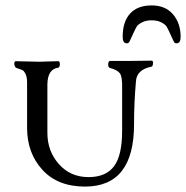

<svg xmlns="http://www.w3.org/2000/svg" viewBox="-20 -676 687 709"><path d="M465 -537Q464 -536 461 -528.5Q458 -521 455.5 -518.5Q453 -516 448 -516Q433 -516 433 -540Q433 -596 460.5 -626Q488 -656 540 -656Q591 -656 619 -623Q647 -590 647 -540Q647 -516 632 -516Q627 -516 624.5 -518.5Q622 -521 619 -528.5Q616 -536 615 -537Q613 -541 606.5 -555.5Q600 -570 595 -578Q590 -586 575.5 -593.5Q561 -601 540 -601Q519 -601 504.5 -593.5Q490 -586 485 -578Q480 -570 473.5 -555.5Q467 -541 465 -537ZM80 -204V-372Q80 -392 74 -403.5Q68 -415 62 -417.5Q56 -420 41 -425Q37 -426 34.5 -432Q32 -438 33 -444Q34 -450 39 -450Q55 -450 82 -449Q109 -448 126 -448Q138 -448 156 -449Q174 -450 195 -450Q201 -450 201 -439Q201 -428 195 -426Q156 -421 155 -365V-185Q155 -118 197.5 -70Q240 -22 307 -22Q371 -22 401 -62Q431 -102 431 -193V-350Q432 -393 422.5 -405.5Q413 -418 386 -425Q379 -427 379.5 -439Q380 -451 387 -451H459Q474 -451 499 -451.5Q524 -452 540 -452Q546 -452 545 -441.5Q544 -431 540 -430Q484 -419 482 -375Q475 -298 475 -217Q475 13 294 13Q193 13 136.5 -49Q80 -111 80 -204Z"/></svg>

Font: EB Garamond 12 All SC
Style: AllSC
Weight: 400
Version: Version 0.016 ; ttfautohint (v0.97) -l 8 -r 50 -G 200 -x 0 -